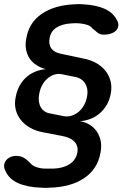

<svg xmlns="http://www.w3.org/2000/svg" viewBox="-31 -761 651 936"><path d="M419 -623Q411 -634 395 -639.5Q379 -645 358 -647Q347 -648 337 -648Q327 -648 316 -647Q271 -644 243.5 -626Q216 -608 211 -575Q205 -546 218.5 -526Q232 -506 265 -499L374 -476Q412 -469 440 -452.5Q468 -436 485 -413.5Q502 -391 508.5 -363Q515 -335 509 -305Q504 -276 490.5 -252Q477 -228 457.5 -210.5Q438 -193 412.5 -182.5Q387 -172 358 -170Q376 -168 397 -158Q418 -148 434 -129Q450 -110 458 -82Q466 -54 459 -17Q445 63 380 107Q315 151 212 154Q202 155 192 155Q182 155 171 154Q103 152 58 132Q13 112 -4 73Q-12 59 -11 45.5Q-10 32 -2 21.5Q6 11 19 5Q32 -1 49 -1Q68 -1 83 7Q98 15 115 32Q124 45 143 52.5Q162 60 188 61H230Q278 59 308.5 39Q339 19 346 -17Q352 -48 332.5 -69.5Q313 -91 268 -99L179 -116Q142 -123 114.5 -139Q87 -155 69.5 -177.5Q52 -200 45.5 -227.5Q39 -255 45 -285Q55 -344 93.5 -381Q132 -418 192 -424Q169 -430 148.5 -442.5Q128 -455 115 -473.5Q102 -492 96.5 -517.5Q91 -543 97 -573Q110 -651 172.5 -693.5Q235 -736 332 -740Q344 -741 354 -741Q364 -741 374 -740Q435 -737 477 -719Q519 -701 538 -665Q547 -650 546 -637Q545 -624 536.5 -614Q528 -604 512 -598Q496 -592 475 -592Q457 -592 445.5 -601Q434 -610 419 -623ZM213 -208 278 -195Q299 -191 318 -197Q337 -203 352.5 -216Q368 -229 379 -249Q390 -269 394 -294Q400 -328 384 -354Q368 -380 335 -386L271 -399Q251 -403 233 -397Q215 -391 200 -378Q185 -365 174.5 -345.5Q164 -326 160 -302Q153 -265 167.5 -239Q182 -213 213 -208Z"/></svg>

Font: Maple Mono SemiBold
Style: Italic
Weight: 600
Italic angle: -10°
Monospace: yes
Designer: subframe7536
Version: Version 7.000